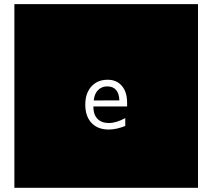

<svg xmlns="http://www.w3.org/2000/svg" viewBox="-20 -850 1017 919"><path d="M927.7 -830.1V48.8H48.8V-830.1ZM588.4 -358.4Q588.4 -409.2 563.5 -438.7Q538.6 -468.3 495.1 -468.3Q446.3 -468.3 417.2 -435.8Q388.2 -403.3 388.2 -349.1Q388.2 -293.5 418 -261.7Q447.8 -230 500.5 -230Q519 -230 538.8 -234.4Q558.6 -238.8 579.6 -247.1V-284.7Q557.6 -272.9 538.3 -267.1Q519 -261.2 501 -261.2Q465.8 -261.2 446.3 -281.5Q426.8 -301.8 426.8 -339.4V-340.3H588.4ZM551.3 -369.6 428.7 -369.1Q431.6 -400.9 449.2 -418.7Q466.8 -436.5 493.2 -436.5Q521 -436.5 535.6 -419.4Q550.3 -402.3 551.3 -369.6Z"/></svg>

Font: BabelStone Maritime
Style: Regular
Weight: 400
Designer: Andrew West
Foundry: BabelStone
Version: Version 0.001;February 23, 2018